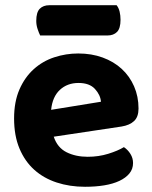

<svg xmlns="http://www.w3.org/2000/svg" viewBox="-20 -701 583 736"><path d="M186 -177Q200 -135 235 -117.5Q270 -100 316 -100Q358 -100 395 -111.5Q432 -123 455 -137Q470 -127 480 -111Q490 -95 490 -76Q490 -53 476 -36Q462 -19 437.5 -7.5Q413 4 379.5 9.5Q346 15 306 15Q247 15 197 -1.5Q147 -18 111 -50.5Q75 -83 54.5 -132Q34 -181 34 -247Q34 -311 54.5 -358Q75 -405 109.5 -436Q144 -467 188.5 -481.5Q233 -496 280 -496Q331 -496 373.5 -480.5Q416 -465 446.5 -437Q477 -409 494 -370Q511 -331 511 -285Q511 -253 494 -237Q477 -221 446 -216ZM281 -383Q238 -383 209.5 -356.5Q181 -330 176 -280L367 -311Q365 -337 344 -360Q323 -383 281 -383ZM134 -565Q129 -575 124 -590Q119 -605 119 -621Q119 -654 132.5 -667.5Q146 -681 169 -681H427Q435 -671 438.5 -656.5Q442 -642 442 -625Q442 -592 428.5 -578.5Q415 -565 392 -565Z"/></svg>

Font: Baloo Bhaina 2
Style: Bold
Weight: 700
Designer: Yesha Goshar, Manish Minz, Shuchita Grover and Ek Type
Foundry: Ek Type
Version: Version 1.640;hotconv 1.0.111;makeotfexe 2.5.65597; ttfautoh